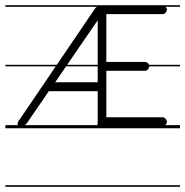

<svg xmlns="http://www.w3.org/2000/svg" viewBox="-23 -483 709 735"><path d="M-2.5 226V232H666V226ZM-2.5 -463V-457H349.5C346.8 -455.9 344.1 -454.5 342.6 -453L194.5 -235H-2.5V-229H190.4L51.8 -25C49.4 -22 47.5 -20 46.2 -17C44 -12.2 43.7 -7.5 45.2 -4H-2.5V8H666V-4H609.7C611 -5.1 612.1 -6.5 613 -8C615 -11 616 -14 616 -17C616 -20 615 -23 613 -25C610 -31 605 -34 599 -34H384V-212H531C537 -212 543 -215 546 -221C547.5 -223.5 548.2 -226.2 548.2 -229H666V-235H547.3C546.9 -236 546.5 -237 546 -238C543 -243 537 -246 531 -246H384V-429H599C605 -429 610 -432 613 -437C615 -440 616 -443 616 -446C616 -449 615 -452 613 -454C612.4 -455.1 611.8 -456.1 611.1 -457H666V-463ZM351 -323V-235H234.1L351 -405.4ZM351 -229V-168H188.2L230 -229ZM71.3 -4C73.9 -5.5 76.5 -7.5 79 -10L163.9 -134H351V-10C351 -7.5 348.9 -5.5 349.8 -4Z"/></svg>

Font: LetsTraceRuled
Style: Medium
Weight: 500
Version: Version 003.000